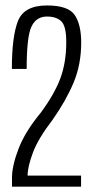

<svg xmlns="http://www.w3.org/2000/svg" viewBox="-20 -700 353 720"><path d="M25 0H284V-41.5H83.5Q83.5 -74.5 103.5 -127.8Q123.5 -181 177 -250.5Q227 -321.5 255.8 -389.8Q284.5 -458 284.5 -540.5Q284.5 -607 260.5 -643.2Q236.5 -679.5 156 -679.5Q70.5 -679.5 47.5 -621.5Q24.5 -563.5 24.5 -441.5H80Q80 -562.5 98 -600.2Q116 -638 156 -638Q191.5 -638 210 -620Q228.5 -602 228.5 -542.5Q228.5 -467 207 -408Q185.5 -349 133 -277.5Q74.5 -207 49.8 -142.8Q25 -78.5 25 -33.5Z"/></svg>

Font: Anybody Condensed Light
Style: Regular
Weight: 300
Width: 3
Designer: Tyler Finck
Foundry: Etcetera Type Company
Version: Version 1.113;gftools[0.9.25]